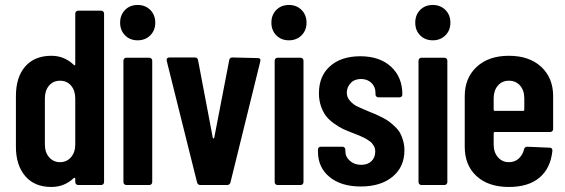

<svg xmlns="http://www.w3.org/2000/svg" viewBox="-20 -743 2268 771"><path d="M282.2 -688Q282.2 -693.4 285.6 -696.8Q289.1 -700.2 293.9 -700.2H386.2Q391.1 -700.2 394.5 -696.8Q397.9 -693.4 397.9 -688V-12.2Q397.9 -6.8 394.5 -3.4Q391.1 0 386.2 0H293.9Q289.1 0 285.6 -3.4Q282.2 -6.8 282.2 -12.2V-24.9Q282.2 -27.8 280.3 -28.8Q278.3 -29.8 275.9 -27.8Q238.8 7.8 186 7.8Q118.7 7.8 81.3 -35.9Q43.9 -79.6 43.9 -153.8V-356.9Q43.9 -433.6 81.5 -476.3Q119.1 -519 186 -519Q238.3 -519 275.9 -482.9Q278.3 -480 280.3 -481Q282.2 -481.9 282.2 -484.9ZM282.2 -163.1V-348.1Q282.2 -379.4 265.4 -399.2Q248.5 -418.9 221.2 -418.9Q193.8 -418.9 177 -399.2Q160.2 -379.4 160.2 -348.1V-163.1Q160.2 -131.3 177.2 -111.6Q194.3 -91.8 221.2 -91.8Q248 -91.8 265.1 -111.6Q282.2 -131.3 282.2 -163.1Z M462.4 -651.9Q462.4 -683.1 482.2 -703.1Q502 -723.1 532.7 -723.1Q563.5 -723.1 583.5 -703.1Q603.5 -683.1 603.5 -651.9Q603.5 -621.1 583.5 -601.1Q563.5 -581.1 532.7 -581.1Q502 -581.1 482.2 -601.1Q462.4 -621.1 462.4 -651.9ZM487.3 0Q482.4 0 479 -3.4Q475.6 -6.8 475.6 -12.2V-499Q475.6 -504.4 479 -507.8Q482.4 -511.2 487.3 -511.2H579.6Q584.5 -511.2 587.9 -507.8Q591.3 -504.4 591.3 -499V-12.2Q591.3 -6.8 587.9 -3.4Q584.5 0 579.6 0Z M785.2 0Q774.4 0 771.5 -9.8L649.4 -499V-502.9Q649.4 -512.2 660.2 -512.2H762.2Q773.9 -512.2 775.4 -501L834.5 -189.9Q835.4 -187 837.4 -187Q839.4 -187 840.3 -189.9L900.4 -501Q901.9 -512.2 913.6 -512.2L1014.2 -509.8Q1028.3 -509.8 1025.4 -497.1L905.3 -9.8Q902.3 0 891.1 0Z M1069.8 -651.9Q1069.8 -683.1 1089.6 -703.1Q1109.4 -723.1 1140.1 -723.1Q1170.9 -723.1 1190.9 -703.1Q1210.9 -683.1 1210.9 -651.9Q1210.9 -621.1 1190.9 -601.1Q1170.9 -581.1 1140.1 -581.1Q1109.4 -581.1 1089.6 -601.1Q1069.8 -621.1 1069.8 -651.9ZM1094.7 0Q1089.8 0 1086.4 -3.4Q1083 -6.8 1083 -12.2V-499Q1083 -504.4 1086.4 -507.8Q1089.8 -511.2 1094.7 -511.2H1187Q1191.9 -511.2 1195.3 -507.8Q1198.7 -504.4 1198.7 -499V-12.2Q1198.7 -6.8 1195.3 -3.4Q1191.9 0 1187 0Z M1428.7 5.9Q1350.1 5.9 1303.5 -32.2Q1256.8 -70.3 1256.8 -134.8V-142.1Q1256.8 -147.5 1260 -150.6Q1263.2 -153.8 1268.6 -153.8H1355Q1359.9 -153.8 1363.3 -150.6Q1366.7 -147.5 1366.7 -142.1V-137.2Q1366.7 -113.3 1385 -97.2Q1403.3 -81.1 1430.7 -81.1Q1456.5 -81.1 1471.7 -95.9Q1486.8 -110.8 1486.8 -133.8Q1486.8 -140.6 1485.4 -147Q1483.9 -153.3 1480 -158.9Q1476.1 -164.6 1472.9 -168.7Q1469.7 -172.9 1462.2 -177.5Q1454.6 -182.1 1450.9 -184.8Q1447.3 -187.5 1437 -192.1Q1426.8 -196.8 1422.9 -198.5Q1418.9 -200.2 1407 -204.8Q1395 -209.5 1391.6 -210.9Q1371.1 -218.8 1356.7 -225.6Q1342.3 -232.4 1322.8 -246.1Q1303.2 -259.8 1290.8 -275.1Q1278.3 -290.5 1269.5 -314.9Q1260.7 -339.4 1260.7 -368.2Q1260.7 -438 1305.7 -477.5Q1350.6 -517.1 1426.8 -517.1Q1504.4 -517.1 1550 -475.3Q1595.7 -433.6 1595.7 -363.8Q1595.7 -358.4 1592.5 -355.2Q1589.4 -352.1 1584 -352.1H1500Q1494.6 -352.1 1491.2 -355.5Q1487.8 -358.9 1487.8 -363.8V-370.1Q1487.8 -394.5 1471.4 -410.2Q1455.1 -425.8 1429.7 -425.8Q1403.3 -425.8 1387.9 -409.2Q1372.6 -392.6 1372.6 -370.1Q1372.6 -352.5 1385.5 -338.1Q1398.4 -323.7 1411.1 -317.4Q1423.8 -311 1451.7 -299.3Q1458.5 -296.4 1461.9 -294.9Q1479 -288.1 1488.8 -283.9Q1498.5 -279.8 1515.6 -271Q1532.7 -262.2 1543 -254.4Q1553.2 -246.6 1566.4 -234.1Q1579.6 -221.7 1586.7 -208.7Q1593.8 -195.8 1598.9 -177.7Q1604 -159.7 1604 -139.2Q1604 -72.8 1556.4 -33.4Q1508.8 5.9 1428.7 5.9Z M1647.5 -651.9Q1647.5 -683.1 1667.2 -703.1Q1687 -723.1 1717.8 -723.1Q1748.5 -723.1 1768.6 -703.1Q1788.6 -683.1 1788.6 -651.9Q1788.6 -621.1 1768.6 -601.1Q1748.5 -581.1 1717.8 -581.1Q1687 -581.1 1667.2 -601.1Q1647.5 -621.1 1647.5 -651.9ZM1672.4 0Q1667.5 0 1664.1 -3.4Q1660.6 -6.8 1660.6 -12.2V-499Q1660.6 -504.4 1664.1 -507.8Q1667.5 -511.2 1672.4 -511.2H1764.6Q1769.5 -511.2 1772.9 -507.8Q1776.4 -504.4 1776.4 -499V-12.2Q1776.4 -6.8 1772.9 -3.4Q1769.5 0 1764.6 0Z M2201.2 -225.1Q2201.2 -219.7 2197.8 -216.3Q2194.3 -212.9 2189.5 -212.9H1967.3Q1962.4 -212.9 1962.4 -208V-163.1Q1962.4 -131.3 1979.5 -111.6Q1996.6 -91.8 2023.4 -91.8Q2047.4 -91.8 2063.2 -106.4Q2079.1 -121.1 2084.5 -144Q2087.4 -153.8 2097.2 -153.8L2187.5 -149.9Q2192.9 -149.9 2195.8 -146.5Q2198.7 -143.1 2198.2 -137.2Q2190.9 -67.4 2146.5 -29.8Q2102.1 7.8 2023.4 7.8Q1941.4 7.8 1893.8 -35.6Q1846.2 -79.1 1846.2 -153.8V-356.9Q1846.2 -429.7 1894 -474.4Q1941.9 -519 2023.4 -519Q2105.5 -519 2153.3 -474.6Q2201.2 -430.2 2201.2 -356.9ZM2023.4 -418.9Q1996.1 -418.9 1979.2 -399.2Q1962.4 -379.4 1962.4 -348.1V-303.2Q1962.4 -297.9 1967.3 -297.9H2080.6Q2085.4 -297.9 2085.4 -303.2V-348.1Q2085.4 -379.9 2068.4 -399.4Q2051.3 -418.9 2023.4 -418.9Z"/></svg>

Font: Barlow Condensed SemiBold
Style: Regular
Weight: 600
Width: 3
Designer: Jeremy Tribby
Foundry: Tribby Type
Version: Version 1.422;hotconv 1.0.109;makeotfexe 2.5.65596